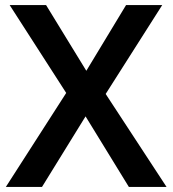

<svg xmlns="http://www.w3.org/2000/svg" viewBox="-20 -734 678 754"><path d="M634 0H486L316 -277L145 0H3L240 -369L18 -714H161L319 -456L475 -714H617L395 -365Z"/></svg>

Font: Noto Sans Cherokee SemiBold
Style: Regular
Weight: 600
Designer: Monotype Design Team
Foundry: Monotype Imaging Inc.
Version: Version 2.001; ttfautohint (v1.8.4.7-5d5b)